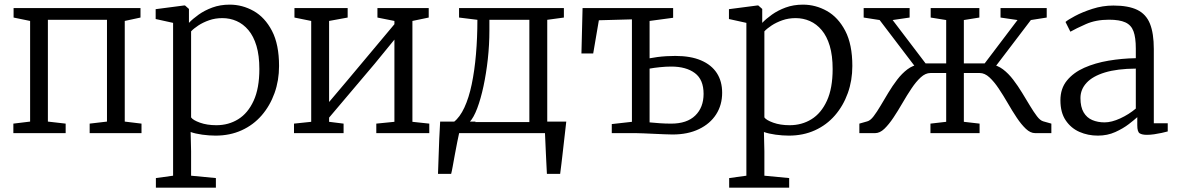

<svg xmlns="http://www.w3.org/2000/svg" viewBox="-20 -588 5200 848"><path d="M39 0V-42L113 -51V-495.5L40 -510.5V-552.5H600.5V-510.5L531 -495.5V-51L605 -42V0H376V-42L452.5 -51V-500.5H191.5V-51L270 -42V0Z M668.5 241V198.5L744.5 188V-487L667.5 -504V-547.5L794 -564H797L814.5 -548.5V-487Q831.5 -505 857.5 -523.5Q883.5 -542 918 -554.8Q952.5 -567.5 994.5 -567.5Q1050.5 -567.5 1100.2 -539.5Q1150 -511.5 1181.2 -451.8Q1212.5 -392 1212.5 -296.5Q1212.5 -232.5 1192.5 -176.8Q1172.5 -121 1135.8 -78.5Q1099 -36 1047.2 -12.5Q995.5 11 932 11Q904.5 11 873.5 6.8Q842.5 2.5 822 -5L824 80V188L933.5 198.5V241ZM935.5 -35Q989.5 -35 1032.2 -61.5Q1075 -88 1100.2 -143Q1125.5 -198 1125.5 -283Q1125.5 -342.5 1112.8 -385.2Q1100 -428 1077.2 -455Q1054.5 -482 1025 -495Q995.5 -508 962 -508Q930.5 -508 903.5 -498.5Q876.5 -489 856 -475.5Q835.5 -462 824 -449.5V-69.5Q832 -57.5 863.2 -46.2Q894.5 -35 935.5 -35Z M1278.5 0V-42L1354.5 -50V-495.5L1280.5 -510.5V-552.5H1515.5V-510.5L1433.5 -495.5V-137.5L1513 -231.5L1722 -481V-495.5L1647 -510.5V-552.5H1873.5V-510.5L1801.5 -495.5V-50L1876 -42V0H1642V-42L1722 -50V-413L1634.5 -306L1433.5 -68.5V-50L1497.5 -42V0Z M1968.5 0V-49L1984.5 -49.5Q2011 -70 2031 -113Q2051 -156 2063.5 -216Q2076 -276 2082.2 -348.5Q2088.5 -421 2088.5 -500.5L2007.5 -510.5V-552.5H2470.5V-510.5L2397 -500.5V0ZM2054 -49H2318V-500.5H2141.5V-453Q2141.5 -390 2134.5 -326.8Q2127.5 -263.5 2115.5 -207.5Q2103.5 -151.5 2087.8 -109.8Q2072 -68 2054 -49ZM1914.5 180Q1916 141.5 1917.2 103.2Q1918.5 65 1920 26Q1921.5 -13 1924 -51H2081.5L2009.5 -8Q2005 12 1999.5 39.5Q1994 67 1988.8 95.5Q1983.5 124 1979.5 146.8Q1975.5 169.5 1972.5 180ZM2395.5 180Q2394.5 157.5 2393.2 134.8Q2392 112 2391 89.5Q2390 67 2389 44.5Q2388 22 2387 0L2338 -51H2481Q2478.5 -28 2475.8 -5Q2473 18 2470.5 41.2Q2468 64.5 2465.2 87.8Q2462.5 111 2459.8 134Q2457 157 2454 180Z M2950.5 6Q2936.5 6 2914.2 5Q2892 4 2868 3Q2844 2 2823 1Q2802 0 2789 0H2682V-40L2771 -50V-502.5L2625 -498.5L2600 -352H2548L2553 -552.5H2953V-509.5L2849 -495.5V-330.5Q2864 -333.5 2883 -336Q2902 -338.5 2922.8 -339.8Q2943.5 -341 2962.5 -341Q3030.5 -341 3076.5 -321.2Q3122.5 -301.5 3146 -265.2Q3169.5 -229 3169.5 -178.5Q3169.5 -124.5 3143 -83Q3116.5 -41.5 3067.2 -17.8Q3018 6 2950.5 6ZM2944.5 -42Q3014 -42 3050.8 -77.8Q3087.5 -113.5 3087.5 -173.5Q3087.5 -236.5 3049 -265.2Q3010.5 -294 2944.5 -294Q2920.5 -294 2894.2 -291.2Q2868 -288.5 2849 -285V-47.5Q2868.5 -45.5 2893.2 -43.8Q2918 -42 2944.5 -42Z M3200.5 241V198.5L3276.5 188V-487L3199.5 -504V-547.5L3326 -564H3329L3346.5 -548.5V-487Q3363.5 -505 3389.5 -523.5Q3415.5 -542 3450 -554.8Q3484.5 -567.5 3526.5 -567.5Q3582.5 -567.5 3632.2 -539.5Q3682 -511.5 3713.2 -451.8Q3744.5 -392 3744.5 -296.5Q3744.5 -232.5 3724.5 -176.8Q3704.5 -121 3667.8 -78.5Q3631 -36 3579.2 -12.5Q3527.5 11 3464 11Q3436.5 11 3405.5 6.8Q3374.5 2.5 3354 -5L3356 80V188L3465.5 198.5V241ZM3467.5 -35Q3521.5 -35 3564.2 -61.5Q3607 -88 3632.2 -143Q3657.5 -198 3657.5 -283Q3657.5 -342.5 3644.8 -385.2Q3632 -428 3609.2 -455Q3586.5 -482 3557 -495Q3527.5 -508 3494 -508Q3462.5 -508 3435.5 -498.5Q3408.5 -489 3388 -475.5Q3367.5 -462 3356 -449.5V-69.5Q3364 -57.5 3395.2 -46.2Q3426.5 -35 3467.5 -35Z M3775.5 0V-42L3810.5 -52Q3824 -55.5 3838.5 -74.5Q3853 -93.5 3869.2 -121Q3885.5 -148.5 3903.5 -178.5Q3921.5 -208.5 3942.5 -236Q3963.5 -263.5 3987.8 -281.8Q4012 -300 4040 -303.5V-269.5L3865 -499.5L3794.5 -510.5V-552.5H3997.5V-510.5L3922.5 -499.5L4068 -308H4159V-499.5L4090.5 -510.5V-552.5H4305.5V-510.5L4237 -499.5V-308H4329L4474 -499.5L4399 -510.5V-552.5H4603V-510.5L4533 -499.5L4358 -269.5L4357.5 -303.5Q4385.5 -300 4409.8 -281.8Q4434 -263.5 4455 -236Q4476 -208.5 4494.2 -178.5Q4512.5 -148.5 4529 -121Q4545.5 -93.5 4560 -74.5Q4574.5 -55.5 4588 -52L4623.5 -42V0H4552Q4531 0 4510.8 -19.2Q4490.5 -38.5 4470.5 -68.5Q4450.5 -98.5 4430.8 -132.8Q4411 -167 4390.8 -197.2Q4370.5 -227.5 4349.8 -246.5Q4329 -265.5 4307 -265.5H4237V-50L4306.5 -42V0H4089.5V-42L4159 -50V-265.5H4089.5Q4067.5 -265.5 4046.8 -246.5Q4026 -227.5 4005.8 -197.2Q3985.5 -167 3965.8 -132.8Q3946 -98.5 3926 -68.5Q3906 -38.5 3886 -19.2Q3866 0 3845 0Z M4829 11Q4785 11 4747.5 -5.5Q4710 -22 4686.8 -56.5Q4663.5 -91 4663.5 -145Q4663.5 -197 4692.2 -232.2Q4721 -267.5 4769 -288.8Q4817 -310 4876 -320Q4935 -330 4996.5 -331V-373.5Q4996.5 -422.5 4986.2 -450Q4976 -477.5 4950.2 -489.2Q4924.5 -501 4878 -501Q4820 -501 4776 -481.5Q4732 -462 4707.5 -448L4686 -491Q4695.5 -500 4727.8 -517.2Q4760 -534.5 4805 -549Q4850 -563.5 4897.5 -563.5Q4963.5 -563.5 5002.8 -544.5Q5042 -525.5 5059 -483.2Q5076 -441 5076 -371.5V-43.5H5137.5V-7.5Q5126.5 -4.5 5110.8 -1Q5095 2.5 5077.8 5Q5060.5 7.5 5045.5 7.5Q5024 7.5 5013.5 0.8Q5003 -6 5003 -34.5V-70.5Q4991 -59.5 4965.8 -40Q4940.5 -20.5 4905.8 -4.8Q4871 11 4829 11ZM4858.5 -47.5Q4889.5 -47.5 4928 -65.2Q4966.5 -83 4996.5 -108.5V-285Q4914.5 -284.5 4860.2 -268Q4806 -251.5 4779 -222.2Q4752 -193 4752 -155Q4752 -115.5 4766 -91.8Q4780 -68 4804.2 -57.8Q4828.5 -47.5 4858.5 -47.5Z"/></svg>

Font: Merriweather 24pt Light
Style: Regular
Weight: 300
Designer: Eben Sorkin
Foundry: Eben Sorkin
Version: Version 2.100